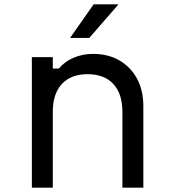

<svg xmlns="http://www.w3.org/2000/svg" viewBox="-20 -860 790 880"><path d="M126 0V-598H222V-546H250Q275 -577 316.5 -595Q358 -613 406 -613Q476 -613 527.5 -583Q579 -553 608 -499.5Q637 -446 637 -373V0H541V-348Q541 -430 499.5 -475Q458 -520 381 -520Q305 -520 263.5 -475Q222 -430 222 -348V0ZM301 -686 409 -840H523L389 -686Z"/></svg>

Font: Martian Mono SemiExpanded Light
Style: Regular
Weight: 300
Width: 6
Monospace: yes
Designer: Roman Shamin
Foundry: Evil Martians
Version: Version 0.930